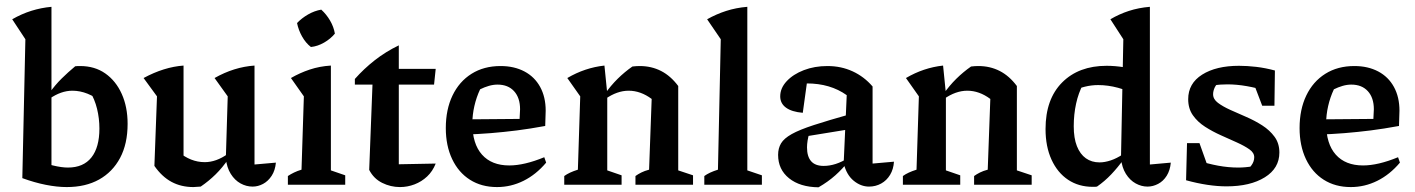

<svg xmlns="http://www.w3.org/2000/svg" viewBox="-20 -786 6021 817"><path d="M75 -28 120 -110Q168 -91 205 -82Q242 -73 269 -73Q335 -73 369 -116Q403 -159 403 -239Q403 -282 393 -323Q383 -364 362 -398L416 -349Q353 -400 288 -400Q240 -400 191 -366L190 -390Q215 -425 242.5 -452Q270 -479 300 -504Q306 -505 311.5 -505Q317 -505 321 -505Q383 -505 428 -473.5Q473 -442 498 -386.5Q523 -331 523 -259Q523 -174 491 -114Q459 -54 401.5 -22Q344 10 264 10Q223 10 175 0.5Q127 -9 75 -28ZM75 -28 88 -619 32 -704Q72 -727 113.5 -740Q155 -753 199 -757V-57Z M1063 -86 1154 -94Q1151 -61 1136 -38Q1121 -15 1099.5 -3.5Q1078 8 1055 8Q1028 8 1003.5 -5.5Q979 -19 962 -46Q945 -73 941 -112L949 -376L893 -454Q976 -501 1063 -507ZM834 8Q826 8 818 9Q810 10 803 10Q751 10 710 -12Q669 -34 637 -80L738 -141Q791 -96 851 -96Q900 -96 949 -131L952 -110Q927 -73 897.5 -44Q868 -15 834 8ZM637 -80 648 -376 591 -454Q678 -501 761 -507V-93Z M1205 0V-37Q1217 -45 1231.5 -52Q1246 -59 1263 -64L1273 -376L1218 -454Q1256 -476 1298 -490Q1340 -504 1388 -507V-61L1449 -40V0ZM1347 -745Q1369 -725 1384.5 -698.5Q1400 -672 1405 -643Q1387 -621 1359.5 -605Q1332 -589 1303 -586Q1281 -603 1265.5 -630.5Q1250 -658 1244 -688Q1264 -709 1291 -724.5Q1318 -740 1347 -745Z M1677 -593V-493H1834L1827 -426H1677V-87L1834 -90Q1821 -57 1797.5 -35Q1774 -13 1744 -1.5Q1714 10 1682 10Q1642 10 1606 -8Q1570 -26 1551 -63L1565 -426H1490V-450Q1528 -493 1574.5 -529.5Q1621 -566 1677 -593Z M2095 10Q2029 10 1980 -21Q1931 -52 1904 -109Q1877 -166 1877 -241Q1877 -320 1905.5 -379.5Q1934 -439 1986.5 -472Q2039 -505 2110 -505Q2168 -505 2211.5 -482Q2255 -459 2278.5 -416Q2302 -373 2302 -315L2300 -250Q2235 -238 2179.5 -231Q2124 -224 2068.5 -219.5Q2013 -215 1950 -213V-278L2191 -280L2193 -321Q2193 -370 2167.5 -398Q2142 -426 2097 -426Q2079 -426 2060 -420.5Q2041 -415 2023 -406Q2007 -372 1998.5 -334.5Q1990 -297 1990 -261Q1990 -174 2031 -128Q2072 -82 2147 -82Q2211 -82 2296 -117L2304 -94Q2261 -43 2207.5 -16.5Q2154 10 2095 10Z M2381 0V-37Q2392 -45 2406 -51.5Q2420 -58 2439 -64L2449 -376L2394 -454Q2469 -498 2552 -507L2564 -388V-61L2625 -40V0ZM2684 0V-37Q2695 -45 2709 -52Q2723 -59 2742 -64L2753 -365L2866 -420V-61L2929 -40V0ZM2556 -365 2553 -385Q2579 -422 2608.5 -451Q2638 -480 2671 -503Q2679 -504 2687 -504.5Q2695 -505 2702 -505Q2752 -505 2793 -484Q2834 -463 2866 -420L2753 -365Q2706 -400 2655 -400Q2606 -400 2556 -365Z M2977 0V-37Q2988 -45 3002 -51.5Q3016 -58 3035 -64L3047 -619L2989 -704Q3028 -726 3070 -739.5Q3112 -753 3160 -757V-61L3222 -40V0Z M3678 8Q3643 8 3612.5 -17Q3582 -42 3570 -91L3583 -381Q3513 -431 3413 -431Q3396 -431 3379 -429Q3362 -427 3347 -424L3417 -458L3396 -306Q3349 -310 3324.5 -328Q3300 -346 3300 -376Q3300 -411 3327.5 -440.5Q3355 -470 3400.5 -487.5Q3446 -505 3501 -505Q3559 -505 3608 -482.5Q3657 -460 3693 -418V-90L3784 -98Q3782 -66 3767.5 -42Q3753 -18 3729.5 -5Q3706 8 3678 8ZM3463 11Q3384 10 3337.5 -27.5Q3291 -65 3291 -127Q3291 -155 3303.5 -176Q3316 -197 3349 -215.5Q3382 -234 3443.5 -254Q3505 -274 3601 -301V-237L3386 -202L3424 -219Q3419 -204 3416.5 -188Q3414 -172 3414 -159Q3414 -120 3431.5 -100Q3449 -80 3485 -80Q3510 -80 3536.5 -88.5Q3563 -97 3593 -116V-103Q3566 -68 3534.5 -40Q3503 -12 3463 11Z M3822 0V-37Q3833 -45 3847 -51.5Q3861 -58 3880 -64L3890 -376L3835 -454Q3910 -498 3993 -507L4005 -388V-61L4066 -40V0ZM4125 0V-37Q4136 -45 4150 -52Q4164 -59 4183 -64L4194 -365L4307 -420V-61L4370 -40V0ZM3997 -365 3994 -385Q4020 -422 4049.5 -451Q4079 -480 4112 -503Q4120 -504 4128 -504.5Q4136 -505 4143 -505Q4193 -505 4234 -484Q4275 -463 4307 -420L4194 -365Q4147 -400 4096 -400Q4047 -400 3997 -365Z M4630 9Q4570 9 4525 -21Q4480 -51 4454.5 -106.5Q4429 -162 4429 -237Q4429 -364 4499.5 -435Q4570 -506 4689 -506Q4724 -506 4762 -500Q4800 -494 4840 -481L4824 -378Q4736 -424 4653 -424Q4624 -424 4596 -417Q4568 -410 4541 -397L4589 -428Q4569 -391 4559 -345Q4549 -299 4549 -249Q4549 -198 4562.5 -164Q4576 -130 4600.5 -112.5Q4625 -95 4659 -95Q4681 -95 4706.5 -103.5Q4732 -112 4759 -130V-105Q4736 -73 4708.5 -44Q4681 -15 4648 8Q4644 9 4639.5 9Q4635 9 4630 9ZM4863 8Q4837 8 4812.5 -5.5Q4788 -19 4771 -46Q4754 -73 4750 -112L4760 -619L4705 -704Q4742 -726 4783.5 -739.5Q4825 -753 4873 -757V-86L4962 -94Q4959 -61 4944.5 -38Q4930 -15 4908 -3.5Q4886 8 4863 8ZM4802 -765 4801 -766H4802Z M5199 7Q5161 7 5117.5 0.5Q5074 -6 5027 -19L5074 -104Q5120 -89 5163.5 -81Q5207 -73 5249 -73Q5265 -73 5280.5 -74.5Q5296 -76 5312 -78L5276 -55Q5294 -67 5305.5 -83Q5317 -99 5317 -117Q5317 -136 5296.5 -150.5Q5276 -165 5244 -179.5Q5212 -194 5176 -210Q5140 -226 5108 -246.5Q5076 -267 5056 -295.5Q5036 -324 5036 -364Q5036 -431 5095.5 -468.5Q5155 -506 5252 -506Q5287 -506 5325.5 -501.5Q5364 -497 5405 -486L5373 -398Q5328 -412 5285 -419.5Q5242 -427 5203 -427Q5188 -427 5173 -426Q5158 -425 5142 -423L5174 -440Q5156 -429 5149 -414Q5142 -399 5142 -385Q5142 -364 5162.5 -348.5Q5183 -333 5215 -318.5Q5247 -304 5283 -288.5Q5319 -273 5351 -252.5Q5383 -232 5403.5 -204Q5424 -176 5424 -137Q5424 -70 5362 -31.5Q5300 7 5199 7ZM5027 -19 5031 -177H5084L5140 -20ZM5351 -336 5293 -488 5405 -486 5403 -336Z M5728 10Q5662 10 5613 -21Q5564 -52 5537 -109Q5510 -166 5510 -241Q5510 -320 5538.5 -379.5Q5567 -439 5619.5 -472Q5672 -505 5743 -505Q5801 -505 5844.5 -482Q5888 -459 5911.5 -416Q5935 -373 5935 -315L5933 -250Q5868 -238 5812.5 -231Q5757 -224 5701.5 -219.5Q5646 -215 5583 -213V-278L5824 -280L5826 -321Q5826 -370 5800.5 -398Q5775 -426 5730 -426Q5712 -426 5693 -420.5Q5674 -415 5656 -406Q5640 -372 5631.5 -334.5Q5623 -297 5623 -261Q5623 -174 5664 -128Q5705 -82 5780 -82Q5844 -82 5929 -117L5937 -94Q5894 -43 5840.5 -16.5Q5787 10 5728 10Z"/></svg>

Font: Piazzolla Thin
Style: Bold
Weight: 700
Version: Version 2.005